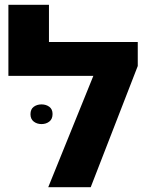

<svg xmlns="http://www.w3.org/2000/svg" viewBox="-20 -780 620 800"><path d="M184 -605H554V-505L358 0H181L369 -464H15V-760H184ZM107 -304Q107 -325 120.5 -335Q134 -345 153 -345Q172 -345 185.5 -335Q199 -325 199 -305Q199 -284 185.5 -273.5Q172 -263 153 -263Q134 -263 120.5 -273.5Q107 -284 107 -304Z"/></svg>

Font: Noto Sans Hebrew ExtraBold
Style: Regular
Weight: 800
Designer: Monotype Design Team
Foundry: Monotype Imaging Inc.
Version: Version 2.003